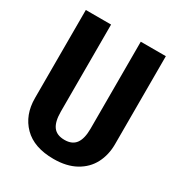

<svg xmlns="http://www.w3.org/2000/svg" viewBox="-168 -806 873 935"><g transform="rotate(30 268.5 -338.5)"><path d="M493 -197Q493 -137 468 -89Q443 -41 392.5 -13Q342 15 269 15Q159 15 101 -43.5Q43 -102 43 -197V-692H185V-203Q185 -146 205 -119Q225 -92 269 -92Q312 -92 332 -119.5Q352 -147 352 -203V-692H493Z"/></g></svg>

Font: Fira Sans Compressed SemiBold
Style: Regular
Weight: 600
Width: 1
Designer: bBox Type GmbH & Carrois Corporate GbR & Edenspiekermann AG
Foundry: bBox Type GmbH & Carrois Corporate GbR & Edenspiekermann AG
Version: Version 4.301